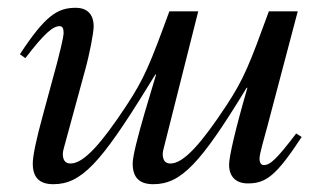

<svg xmlns="http://www.w3.org/2000/svg" viewBox="-20 -461 825 492"><path d="M739 -119C688 -52 672 -38 656 -38C649 -38 645 -44 645 -55C645 -67 659 -114 664 -133L743 -432H669C620 -298 606 -260 559 -189C497 -95 451 -42 417 -42C402 -42 397 -52 397 -67C397 -71 399 -80 400 -83L488 -432H414C365 -298 350 -260 303 -189C241 -95 195 -42 161 -42C146 -42 141 -52 141 -67C141 -71 143 -80 144 -83L198 -281C210 -324 220 -378 220 -393C220 -424 204 -441 174 -441C127 -441 96 -421 31 -322L45 -312C96 -379 117 -394 133 -394C140 -394 143 -388 143 -377C143 -365 132 -322 126 -299L91 -170C72 -101 64 -61 64 -42C64 -5 82 11 117 11C188 11 238 -43 357 -236L378 -270H380L351 -173C333 -111 320 -61 320 -42C320 -5 338 11 373 11C444 11 494 -42 612 -236H614C584 -133 567 -60 567 -39C567 -8 585 9 615 9C662 9 688 -11 753 -110Z"/></svg>

Font: STIXGeneral
Style: Italic
Weight: 400
Italic angle: -16.33°
Designer: MicroPress Inc., with final additions and corrections provided by Coen Hoffman, Elsevier (retired)
Version: Version 1.1.0